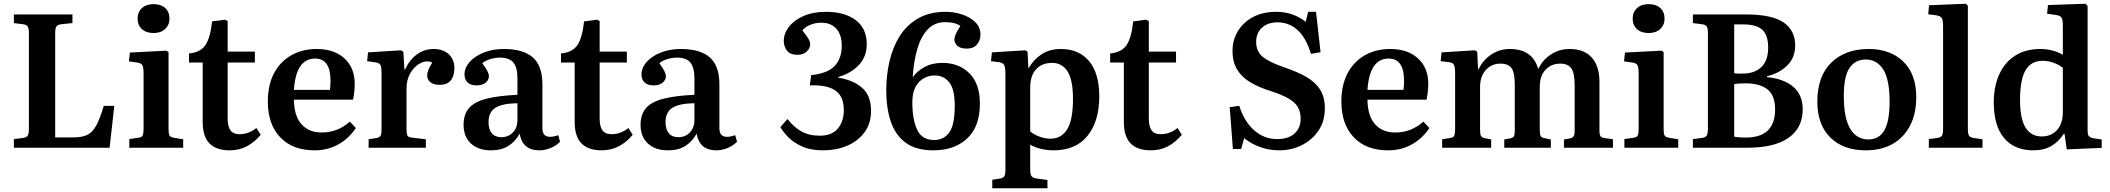

<svg xmlns="http://www.w3.org/2000/svg" viewBox="-20 -787 11243 1023"><path d="M54 0V-46L103 -52Q122 -55 128 -65Q134 -75 134 -104V-612Q134 -636 127.5 -646Q121 -656 101 -658L54 -664V-710H366V-664L308 -658Q288 -656 281 -646.5Q274 -637 274 -611V-55H373Q418 -55 446 -69Q474 -83 493.5 -119.5Q513 -156 533 -223H589L564 0Z M798 -611Q759 -611 736 -632Q713 -653 713 -688Q713 -722 736 -743.5Q759 -765 798 -765Q838 -765 860.5 -744Q883 -723 883 -688Q883 -654 860 -632.5Q837 -611 798 -611ZM669 0V-46L717 -53Q735 -55 740 -65Q745 -75 745 -102V-392Q745 -427 739 -439Q733 -451 710 -454L667 -460L672 -507L866 -517L878 -510V-99Q878 -77 882.5 -66.5Q887 -56 907 -53L956 -45V0Z M1203 14Q1133 14 1096.5 -22.5Q1060 -59 1060 -137V-454H987V-502Q1049 -508 1075 -547.5Q1101 -587 1110 -673L1179 -682L1193 -675V-512H1338V-454H1193V-155Q1193 -114 1207.5 -93Q1222 -72 1257 -72Q1305 -72 1346 -105L1369 -69Q1337 -30 1296 -8Q1255 14 1203 14Z M1656 14Q1539 14 1473 -55.5Q1407 -125 1407 -246Q1407 -334 1440 -396.5Q1473 -459 1532 -492.5Q1591 -526 1668 -526Q1760 -526 1815 -476Q1870 -426 1870 -340Q1870 -300 1861 -256H1546Q1547 -169 1586.5 -125Q1626 -81 1693 -81Q1736 -81 1773 -95Q1810 -109 1844 -139L1876 -105Q1839 -49 1782.5 -17.5Q1726 14 1656 14ZM1546 -308H1738Q1741 -331 1741 -357Q1741 -475 1659 -475Q1609 -475 1580.5 -434.5Q1552 -394 1546 -308Z M1944 0V-45L1988 -52Q2003 -55 2008 -64.5Q2013 -74 2013 -100V-394Q2013 -427 2007.5 -439.5Q2002 -452 1979 -455L1936 -461L1941 -508L2117 -519L2129 -511L2135 -416H2138Q2162 -469 2202 -497.5Q2242 -526 2290 -526Q2341 -526 2371 -498Q2401 -470 2401 -424Q2401 -382 2381.5 -358.5Q2362 -335 2323 -335Q2289 -335 2272.5 -349.5Q2256 -364 2256 -385Q2256 -398 2262 -413.5Q2268 -429 2283 -454Q2253 -467 2221 -451Q2189 -435 2167.5 -399.5Q2146 -364 2146 -316V-98Q2146 -75 2150.5 -65.5Q2155 -56 2172 -54L2249 -45V0Z M2596 14Q2528 14 2489 -22.5Q2450 -59 2450 -122Q2450 -177 2478.5 -210.5Q2507 -244 2570 -260.5Q2633 -277 2737 -282V-369Q2737 -427 2715.5 -453.5Q2694 -480 2644 -480Q2617 -480 2590.5 -471.5Q2564 -463 2550 -450Q2570 -423 2577.5 -407Q2585 -391 2585 -381Q2585 -361 2567.5 -346.5Q2550 -332 2520 -332Q2488 -332 2471.5 -347.5Q2455 -363 2455 -390Q2455 -426 2482.5 -457Q2510 -488 2557.5 -507Q2605 -526 2665 -526Q2768 -526 2819 -481Q2870 -436 2870 -338V-104Q2870 -58 2910 -58Q2931 -58 2954 -67L2964 -32Q2943 -10 2913 2Q2883 14 2855 14Q2807 14 2781 -9.5Q2755 -33 2749 -75Q2725 -32 2688 -9Q2651 14 2596 14ZM2651 -56Q2689 -56 2713 -81.5Q2737 -107 2737 -147V-237Q2657 -236 2620 -213Q2583 -190 2583 -136Q2583 -98 2600.5 -77Q2618 -56 2651 -56Z M3185 14Q3115 14 3078.5 -22.5Q3042 -59 3042 -137V-454H2969V-502Q3031 -508 3057 -547.5Q3083 -587 3092 -673L3161 -682L3175 -675V-512H3320V-454H3175V-155Q3175 -114 3189.5 -93Q3204 -72 3239 -72Q3287 -72 3328 -105L3351 -69Q3319 -30 3278 -8Q3237 14 3185 14Z M3539 14Q3471 14 3432 -22.5Q3393 -59 3393 -122Q3393 -177 3421.5 -210.5Q3450 -244 3513 -260.5Q3576 -277 3680 -282V-369Q3680 -427 3658.5 -453.5Q3637 -480 3587 -480Q3560 -480 3533.5 -471.5Q3507 -463 3493 -450Q3513 -423 3520.5 -407Q3528 -391 3528 -381Q3528 -361 3510.5 -346.5Q3493 -332 3463 -332Q3431 -332 3414.5 -347.5Q3398 -363 3398 -390Q3398 -426 3425.5 -457Q3453 -488 3500.5 -507Q3548 -526 3608 -526Q3711 -526 3762 -481Q3813 -436 3813 -338V-104Q3813 -58 3853 -58Q3874 -58 3897 -67L3907 -32Q3886 -10 3856 2Q3826 14 3798 14Q3750 14 3724 -9.5Q3698 -33 3692 -75Q3668 -32 3631 -9Q3594 14 3539 14ZM3594 -56Q3632 -56 3656 -81.5Q3680 -107 3680 -147V-237Q3600 -236 3563 -213Q3526 -190 3526 -136Q3526 -98 3543.5 -77Q3561 -56 3594 -56Z M4367 14Q4300 14 4255 -6Q4210 -26 4181.5 -54.5Q4153 -83 4138 -110L4176 -153Q4206 -113 4247.5 -88.5Q4289 -64 4347 -64Q4413 -64 4444.5 -102.5Q4476 -141 4476 -200Q4476 -274 4430.5 -305Q4385 -336 4295 -332L4302 -387Q4388 -395 4426.5 -435Q4465 -475 4465 -544Q4465 -601 4436.5 -633.5Q4408 -666 4356 -666Q4324 -666 4296.5 -654.5Q4269 -643 4255 -625Q4277 -598 4287 -581Q4297 -564 4297 -551Q4297 -531 4279 -513Q4261 -495 4228 -495Q4189 -495 4172.5 -518Q4156 -541 4156 -569Q4156 -608 4183 -643.5Q4210 -679 4260.5 -701.5Q4311 -724 4383 -724Q4480 -724 4539 -680Q4598 -636 4598 -552Q4598 -485 4556 -440.5Q4514 -396 4447 -377V-373Q4524 -361 4572.5 -320Q4621 -279 4621 -196Q4621 -128 4585.5 -81Q4550 -34 4492.5 -10Q4435 14 4367 14Z M4953 14Q4860 14 4805 -27Q4750 -68 4726 -140Q4702 -212 4702 -305Q4702 -384 4719 -459Q4736 -534 4773 -593.5Q4810 -653 4871 -688.5Q4932 -724 5020 -724Q5062 -724 5104.5 -710.5Q5147 -697 5175.5 -670Q5204 -643 5204 -602Q5204 -572 5185.5 -550Q5167 -528 5131 -528Q5096 -528 5080.5 -543.5Q5065 -559 5065 -576Q5065 -588 5072 -604.5Q5079 -621 5097 -649Q5069 -669 5016 -669Q4959 -669 4922.5 -630Q4886 -591 4867 -524.5Q4848 -458 4843 -375Q4865 -407 4905.5 -429.5Q4946 -452 5001 -452Q5089 -452 5145 -396.5Q5201 -341 5201 -235Q5201 -112 5133 -49Q5065 14 4953 14ZM4957 -41Q5009 -41 5038 -81.5Q5067 -122 5067 -224Q5067 -311 5038 -348Q5009 -385 4960 -385Q4930 -385 4903 -370.5Q4876 -356 4858.5 -325Q4841 -294 4841 -242Q4841 -151 4866.5 -96Q4892 -41 4957 -41Z M5267 216V171L5309 164Q5324 162 5330.5 153Q5337 144 5337 118V-393Q5337 -429 5330 -441Q5323 -453 5301 -456L5260 -461L5265 -508L5443 -519L5455 -512L5459 -426H5462Q5491 -474 5533 -500Q5575 -526 5633 -526Q5728 -526 5782.5 -461.5Q5837 -397 5837 -273Q5837 -141 5774.5 -63.5Q5712 14 5593 14Q5559 14 5526 6Q5493 -2 5469 -16V117Q5469 141 5475.5 151Q5482 161 5502 164L5561 172V216ZM5577 -48Q5635 -48 5666 -98Q5697 -148 5697 -260Q5697 -361 5668 -406.5Q5639 -452 5586 -452Q5531 -452 5500 -417.5Q5469 -383 5469 -321V-87Q5487 -71 5517 -59.5Q5547 -48 5577 -48Z M6111 14Q6041 14 6004.5 -22.5Q5968 -59 5968 -137V-454H5895V-502Q5957 -508 5983 -547.5Q6009 -587 6018 -673L6087 -682L6101 -675V-512H6246V-454H6101V-155Q6101 -114 6115.5 -93Q6130 -72 6165 -72Q6213 -72 6254 -105L6277 -69Q6245 -30 6204 -8Q6163 14 6111 14Z M6796 14Q6742 14 6693 -4Q6644 -22 6609 -51L6593 7H6549L6532 -216L6583 -223Q6609 -140 6662 -93Q6715 -46 6785 -46Q6845 -46 6877.5 -75.5Q6910 -105 6910 -155Q6910 -211 6872.5 -243Q6835 -275 6753 -301Q6688 -321 6642 -348.5Q6596 -376 6571.5 -416.5Q6547 -457 6547 -517Q6547 -573 6575 -620Q6603 -667 6655 -695.5Q6707 -724 6780 -724Q6828 -724 6867.5 -709.5Q6907 -695 6937 -671L6950 -724H6992L7016 -509L6965 -500Q6938 -588 6892.5 -628Q6847 -668 6787 -668Q6735 -668 6704 -639.5Q6673 -611 6673 -564Q6673 -511 6710 -482.5Q6747 -454 6823 -428Q6892 -405 6940.5 -377Q6989 -349 7014 -309Q7039 -269 7039 -210Q7039 -141 7005 -91Q6971 -41 6916 -13.5Q6861 14 6796 14Z M7376 14Q7259 14 7193 -55.5Q7127 -125 7127 -246Q7127 -334 7160 -396.5Q7193 -459 7252 -492.5Q7311 -526 7388 -526Q7480 -526 7535 -476Q7590 -426 7590 -340Q7590 -300 7581 -256H7266Q7267 -169 7306.5 -125Q7346 -81 7413 -81Q7456 -81 7493 -95Q7530 -109 7564 -139L7596 -105Q7559 -49 7502.5 -17.5Q7446 14 7376 14ZM7266 -308H7458Q7461 -331 7461 -357Q7461 -475 7379 -475Q7329 -475 7300.5 -434.5Q7272 -394 7266 -308Z M7664 0V-45L7708 -52Q7723 -54 7728 -63.5Q7733 -73 7733 -99V-395Q7733 -429 7727 -441Q7721 -453 7699 -456L7656 -461L7661 -508L7839 -519L7851 -511L7855 -418H7858Q7882 -468 7926.5 -497Q7971 -526 8024 -526Q8146 -526 8176 -419Q8199 -468 8243.5 -497Q8288 -526 8343 -526Q8421 -526 8461.5 -480Q8502 -434 8502 -352V-92Q8502 -70 8507.5 -61.5Q8513 -53 8533 -51L8574 -45V0H8313V-44L8342 -49Q8359 -52 8364.5 -60.5Q8370 -69 8370 -92V-333Q8370 -398 8352 -423Q8334 -448 8293 -448Q8246 -448 8215 -415.5Q8184 -383 8184 -324V-95Q8184 -74 8188 -64Q8192 -54 8208 -51L8243 -44V0H7995V-44L8023 -49Q8041 -52 8046 -60.5Q8051 -69 8051 -92V-333Q8051 -399 8034 -423.5Q8017 -448 7974 -448Q7928 -448 7897 -414.5Q7866 -381 7866 -323V-95Q7866 -72 7870.5 -63Q7875 -54 7890 -51L7925 -44V0Z M8764 -611Q8725 -611 8702 -632Q8679 -653 8679 -688Q8679 -722 8702 -743.5Q8725 -765 8764 -765Q8804 -765 8826.5 -744Q8849 -723 8849 -688Q8849 -654 8826 -632.5Q8803 -611 8764 -611ZM8635 0V-46L8683 -53Q8701 -55 8706 -65Q8711 -75 8711 -102V-392Q8711 -427 8705 -439Q8699 -451 8676 -454L8633 -460L8638 -507L8832 -517L8844 -510V-99Q8844 -77 8848.5 -66.5Q8853 -56 8873 -53L8922 -45V0Z M9000 0V-46L9049 -52Q9068 -55 9074 -65.5Q9080 -76 9080 -105V-612Q9080 -636 9073.5 -646Q9067 -656 9047 -658L9000 -664V-710H9283Q9421 -710 9483 -667.5Q9545 -625 9545 -545Q9545 -480 9502.5 -438Q9460 -396 9395 -381V-376Q9486 -367 9535.5 -324Q9585 -281 9585 -204Q9585 -106 9510 -53Q9435 0 9291 0ZM9266 -395Q9328 -395 9364.5 -429.5Q9401 -464 9401 -533Q9401 -600 9369.5 -628.5Q9338 -657 9268 -657H9220V-397Q9229 -395 9240 -395Q9251 -395 9266 -395ZM9281 -54Q9438 -54 9438 -204Q9438 -279 9397 -311Q9356 -343 9281 -343Q9242 -343 9220 -339V-59Q9242 -54 9281 -54Z M9921 14Q9801 14 9732 -54.5Q9663 -123 9663 -245Q9663 -381 9737.5 -453.5Q9812 -526 9937 -526Q10051 -526 10120.5 -459.5Q10190 -393 10190 -269Q10190 -181 10157 -117.5Q10124 -54 10064 -20Q10004 14 9921 14ZM9935 -44Q9992 -44 10020 -92.5Q10048 -141 10048 -246Q10048 -364 10014 -417Q9980 -470 9921 -470Q9865 -470 9834.5 -425Q9804 -380 9804 -276Q9804 -157 9838.5 -100.5Q9873 -44 9935 -44Z M10257 0V-46L10303 -52Q10322 -55 10327.5 -65Q10333 -75 10333 -102V-646Q10333 -680 10326 -691Q10319 -702 10294 -706L10254 -711L10258 -759L10454 -767L10465 -757V-99Q10465 -76 10470.5 -65.5Q10476 -55 10496 -52L10543 -45V0Z M10814 14Q10713 14 10658 -51.5Q10603 -117 10603 -241Q10603 -328 10633 -392.5Q10663 -457 10718.5 -491.5Q10774 -526 10852 -526Q10886 -526 10917 -517.5Q10948 -509 10971 -495V-652Q10971 -683 10963.5 -694Q10956 -705 10929 -708L10887 -714L10892 -760L11092 -767L11103 -756V-95Q11103 -71 11109 -62.5Q11115 -54 11136 -50L11178 -44V1L10992 9L10980 -74H10976Q10950 -33 10910.5 -9.5Q10871 14 10814 14ZM10858 -60Q10909 -60 10940 -94Q10971 -128 10971 -191V-426Q10949 -443 10921 -453Q10893 -463 10863 -463Q10802 -463 10772.5 -413Q10743 -363 10743 -254Q10743 -154 10772.5 -107Q10802 -60 10858 -60Z"/></svg>

Font: Literata 36pt SemiBold
Style: Regular
Weight: 600
Designer: Latin by Veronika Burian and Jose Scaglione. Greek by Irene Vlachou. Cyrillic by Vera Evstafieva.
Foundry: TypeTogether
Version: Version 3.002